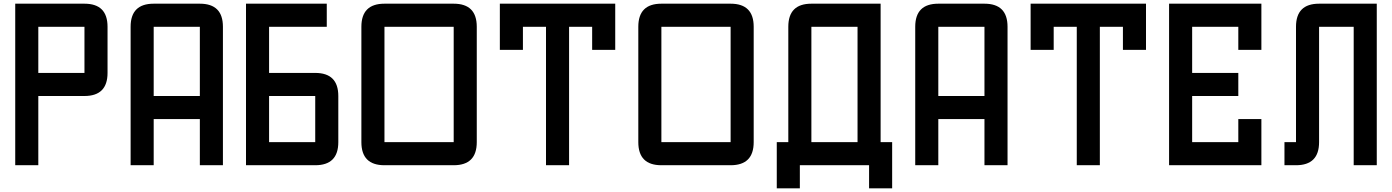

<svg xmlns="http://www.w3.org/2000/svg" viewBox="-20 -895 7540 1040"><path d="M187.5 -375V0H62.5V-875H437.5Q562.5 -875 562.5 -750V-500Q562.5 -375 437.5 -375ZM187.5 -500H437.5V-750H187.5Z M812.5 -250V0H687.5V-750Q687.5 -875 812.5 -875H1062.5Q1187.5 -875 1187.5 -750V0H1062.5V-250ZM812.5 -375H1062.5V-750H812.5Z M1312.5 0V-875H1750V-750H1437.5V-500H1687.5Q1812.5 -500 1812.5 -375V-125Q1812.5 0 1687.5 0ZM1437.5 -125H1687.5V-375H1437.5Z M2062.5 0Q1937.5 0 1937.5 -125V-750Q1937.5 -875 2062.5 -875H2437.5Q2562.5 -875 2562.5 -750V-125Q2562.5 0 2437.5 0ZM2062.5 -125H2437.5V-750H2062.5Z M3062.5 0H2937.5V-750H2812.5V-625H2687.5V-875H3312.5V-625H3187.5V-750H3062.5Z M3562.5 0Q3437.5 0 3437.5 -125V-750Q3437.5 -875 3562.5 -875H3937.5Q4062.5 -875 4062.5 -750V-125Q4062.5 0 3937.5 0ZM3562.5 -125H3937.5V-750H3562.5Z M4625 -750H4375V-125H4625ZM4750 -125H4812.5V125H4687.5V0H4312.5V125H4187.5V-125H4250V-750Q4250 -875 4375 -875H4750Z M5062.5 -250V0H4937.5V-750Q4937.5 -875 5062.5 -875H5312.5Q5437.5 -875 5437.5 -750V0H5312.5V-250ZM5062.5 -375H5312.5V-750H5062.5Z M5937.5 0H5812.5V-750H5687.5V-625H5562.5V-875H6187.5V-625H6062.5V-750H5937.5Z M6687.5 -500V-375H6437.5V-125H6687.5V-250H6812.5V0H6312.5V-875H6812.5V-625H6687.5V-750H6437.5V-500Z M7437.5 0H7312.5V-750H7125V-125Q7125 0 7000 0H6937.5V-125H7000V-750Q7000 -875 7125 -875H7437.5Z"/></svg>

Font: Oldtimer
Style: Regular
Weight: 400
Designer: GGBotNet
Foundry: GGBotNet
Version: 1.00